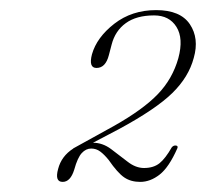

<svg xmlns="http://www.w3.org/2000/svg" viewBox="-20 -726 408 380"><path d="M95 -391.5Q101.5 -417 125 -432H124.5L206 -477Q263.5 -509.5 292.5 -539.8Q321.5 -570 333 -611Q343.5 -650 329.2 -672.8Q315 -695.5 285 -695.5Q250 -695.5 229 -680.2Q208 -665 201 -638L195.5 -617Q189 -591.5 171 -591.5Q155 -591.5 162 -618.5Q171.5 -652 206.2 -679Q241 -706 289 -706Q337 -706 355.8 -678Q374.5 -650 363.5 -611.5Q353.5 -573.5 321 -541.8Q288.5 -510 215.5 -470.5L164 -443.5Q183 -443.5 199.8 -431Q216.5 -418.5 232.5 -406Q248.5 -393.5 265 -393.5Q284 -393.5 295.8 -403Q307.5 -412.5 320 -434.5Q323.5 -438.5 328 -438Q333 -437.5 331 -432.5Q314.5 -395 296 -380.5Q277.5 -366 257.5 -366Q239 -366 226 -374.8Q213 -383.5 195 -409.5Q186.5 -420 178.5 -426Q170.5 -432 160.5 -432Q150 -432 141.8 -423Q133.5 -414 127 -390.5Q119.5 -366 104 -366Q88 -366 95 -391.5Z"/></svg>

Font: Fraunces 72pt S000 Thin
Style: Italic
Weight: 100
Italic angle: -16°
Version: Version 1.000; ttfautohint (v1.8.3)